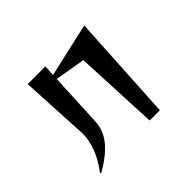

<svg xmlns="http://www.w3.org/2000/svg" viewBox="-169 -1053 1337 1337"><g transform="rotate(-45 500.0 -384.5)"><path d="M643 0 614 -624 390 -662 371 -261Q369 -213 347.5 -166.5Q326 -120 278 -74Q230 -28 146 21L141 13Q200 -65 224.5 -135.5Q249 -206 249 -256V-269L222 -780H396L392 -700L789 -790L744 0Z"/></g></svg>

Font: Reggae One
Style: Regular
Weight: 400
Designer: Fontworks Inc.
Foundry: Fontworks Inc.
Version: Version 1.100